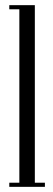

<svg xmlns="http://www.w3.org/2000/svg" viewBox="-20 -724 206 744"><path d="M16 0H154V-16H115V-704H16V-688H55V-16H16Z"/></svg>

Font: Emberly
Style: Regular
Weight: 400
Designer: Rajesh Rajput
Foundry: Rajesh Rajput
Version: Version 1.000